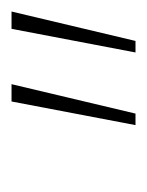

<svg xmlns="http://www.w3.org/2000/svg" viewBox="19 -773 255 333"><g transform="rotate(-90 146.5 -606.5)"><path d="M96 -499H116L167 -714H137ZM222 -499H242L293 -714H263Z"/></g></svg>

Font: Noto Serif SemiCondensed Thin
Style: Italic
Weight: 100
Width: 4
Italic angle: -12°
Designer: Monotype Design Team
Foundry: Monotype Imaging Inc.
Version: Version 2.013